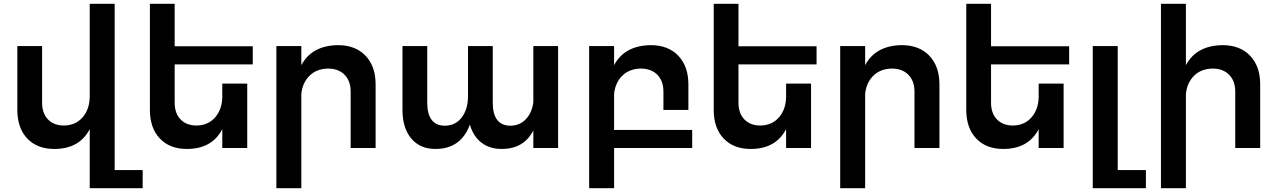

<svg xmlns="http://www.w3.org/2000/svg" viewBox="-20 -777 6706 1008"><path d="M582 116H729V211H451V-99Q397 5 265 5Q175 5 123 -50Q71 -105 71 -200V-535H201V-238Q201 -182 232 -150Q263 -118 316 -118Q378 -119 414.5 -162Q451 -205 451 -271V-757H582Z M1307 -439H897V-238Q897 -182 928 -150Q959 -118 1012 -118Q1074 -119 1110.5 -162Q1147 -205 1147 -271V-338H1278V0H1147V-99Q1093 5 961 5Q871 5 819 -50Q767 -105 767 -200V-757H897V-534H1307Z M1754 -540Q1846 -540 1899 -484.5Q1952 -429 1952 -334V0H1821V-296Q1821 -352 1789 -384.5Q1757 -417 1702 -417Q1642 -416 1605 -379.5Q1568 -343 1562 -284V211H1431V-535H1562V-435Q1617 -538 1754 -540Z M2780 -535H2910V0H2780V-92Q2730 5 2614 5Q2550 5 2507 -28.5Q2464 -62 2447 -123Q2400 5 2266 5Q2185 5 2139 -50Q2093 -105 2093 -200V-535H2223V-238Q2223 -117 2317 -117Q2372 -118 2404.5 -161Q2437 -204 2437 -271V-535H2567V-238Q2567 -117 2661 -117Q2710 -118 2741.5 -152Q2773 -186 2780 -240Z M3614 -95V0H3204V211H3073V-535H3204V-435Q3259 -538 3396 -540Q3488 -540 3541 -484.5Q3594 -429 3594 -334V-200H3463V-296Q3463 -352 3431 -384.5Q3399 -417 3344 -417Q3284 -416 3247 -379.5Q3210 -343 3204 -284V-95Z M4267 -439H3857V-238Q3857 -182 3888 -150Q3919 -118 3972 -118Q4034 -119 4070.5 -162Q4107 -205 4107 -271V-338H4238V0H4107V-99Q4053 5 3921 5Q3831 5 3779 -50Q3727 -105 3727 -200V-757H3857V-534H4267Z M4714 -540Q4806 -540 4859 -484.5Q4912 -429 4912 -334V0H4781V-296Q4781 -352 4749 -384.5Q4717 -417 4662 -417Q4602 -416 4565 -379.5Q4528 -343 4522 -284V211H4391V-535H4522V-435Q4577 -538 4714 -540Z M5593 -439H5183V-238Q5183 -182 5214 -150Q5245 -118 5298 -118Q5360 -119 5396.5 -162Q5433 -205 5433 -271V-338H5564V0H5433V-99Q5379 5 5247 5Q5157 5 5105 -50Q5053 -105 5053 -200V-757H5183V-534H5593Z M5848 116H5996V211H5717V-535H5848Z M6398 -540Q6490 -540 6543 -484.5Q6596 -429 6596 -334V0H6465V-296Q6465 -352 6433 -384.5Q6401 -417 6346 -417Q6286 -416 6249 -379.5Q6212 -343 6206 -284V211H6075V-757H6206V-435Q6261 -538 6398 -540Z"/></svg>

Font: Montserrat arm Medium
Style: Regular
Weight: 500
Designer: Julieta Ulanovsky
Foundry: Julieta Ulanovsky
Version: Version 6.000;PS 006.000;hotconv 1.0.88;makeotf.lib2.5.64775